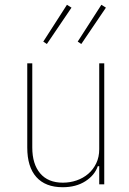

<svg xmlns="http://www.w3.org/2000/svg" viewBox="-20 -771 541 803"><path d="M395 -76H389Q376 -38 337 -13Q298 12 242 12Q170 12 132 -30.5Q94 -73 94 -154V-506H115V-154Q115 -85 148 -46Q181 -7 243 -7Q273 -7 300.5 -16.5Q328 -26 349 -44Q370 -62 382.5 -88Q395 -114 395 -147V-506H416V0H395ZM176 -587 161 -597 260 -751 279 -739ZM320 -587 305 -597 404 -751 423 -739Z"/></svg>

Font: IBM Plex Sans Condensed Thin
Style: Regular
Weight: 100
Width: 3
Designer: Mike Abbink, Paul van der Laan, Pieter van Rosmalen
Foundry: Bold Monday
Version: Version 1.3